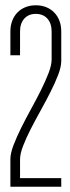

<svg xmlns="http://www.w3.org/2000/svg" viewBox="-20 -710 268 730"><path d="M176.3 -590.3Q176.3 -621.1 160.2 -639.2Q144 -657.2 116.2 -657.2Q88.4 -657.2 72.3 -639.2Q56.2 -621.1 56.2 -590.8V-500H19.5V-590.3Q19.5 -612.3 26.4 -630.6Q33.2 -648.9 45.9 -662.1Q58.6 -675.3 76.4 -682.6Q94.2 -689.9 116.2 -689.9Q138.2 -689.9 156 -682.6Q173.8 -675.3 186.5 -662.1Q199.2 -648.9 206.1 -630.6Q212.9 -612.3 212.9 -590.3V-478.5Q212.9 -456.1 201.2 -425.5Q189.5 -395 172.1 -360.6Q154.8 -326.2 134.5 -289.8Q114.3 -253.4 96.9 -219.5Q79.6 -185.5 67.9 -155.5Q56.2 -125.5 56.2 -104V-32.7H212.9V0H19.5V-104.5Q19.5 -127 31.2 -157.7Q43 -188.5 60.3 -223.4Q77.6 -258.3 97.9 -295.2Q118.2 -332 135.5 -366.7Q152.8 -401.4 164.6 -431.9Q176.3 -462.4 176.3 -484.4Z"/></svg>

Font: Tulpen One
Style: Regular
Weight: 400
Designer: Naima Ben Ayed
Foundry: Naima Ben Ayed, Anton Koovit
Version: Version 1.002